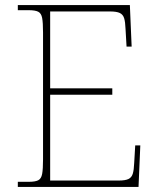

<svg xmlns="http://www.w3.org/2000/svg" viewBox="-20 -734 625 754"><path d="M50 0V-20H93Q118 -20 130 -26Q142 -32 145.5 -51Q149 -70 149 -108V-606Q149 -645 145.5 -663.5Q142 -682 130 -688Q118 -694 93 -694H50V-714H490L497 -551H477L473 -620Q472 -648 467.5 -662.5Q463 -677 450.5 -683Q438 -689 412 -689H177V-387H421V-362H177V-25H446Q472 -25 484.5 -31Q497 -37 501.5 -52Q506 -67 507 -94L511 -163H531L524 0Z"/></svg>

Font: Noto Serif Ethiopic Thin
Style: Regular
Weight: 250
Version: Version 2.102